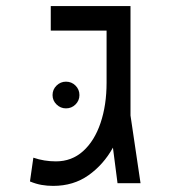

<svg xmlns="http://www.w3.org/2000/svg" viewBox="-20 -606 626 635"><path d="M155.8 8.8Q136.2 8.8 117.7 5.6Q99.1 2.4 79.1 -5.9L90.3 -84.5Q126 -72.3 165 -72.3Q217.3 -72.3 254.9 -106.2Q292.5 -140.1 312.5 -199.2Q332.5 -258.3 332.5 -332.5V-504.9H147.9V-585.9H411.6V-224.1L444.8 0H368.7L353.5 -117.7Q322.3 -61.5 272.7 -26.4Q223.1 8.8 155.8 8.8ZM198.2 -247.6Q180.2 -247.6 167 -260.5Q153.8 -273.4 153.8 -291.5Q153.8 -310.1 167 -323Q180.2 -335.9 198.2 -335.9Q216.8 -335.9 229.7 -323Q242.7 -310.1 242.7 -291.5Q242.7 -273.4 229.7 -260.5Q216.8 -247.6 198.2 -247.6Z"/></svg>

Font: Cascadia Mono NF SemiLight
Style: Regular
Weight: 350
Monospace: yes
Designer: Aaron Bell
Foundry: Saja Typeworks
Version: Version 2404.023; ttfautohint (v1.8.4)